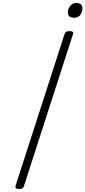

<svg xmlns="http://www.w3.org/2000/svg" viewBox="-20 -1242 568 1276"><path d="M107 14Q92 14 86.5 9Q81 4 83 -6L409 -1016Q413 -1026 420 -1030.5Q427 -1035 443 -1035Q458 -1035 464 -1030.5Q470 -1026 465 -1015L139 -5Q136 4 129 9Q122 14 107 14ZM472 -1124Q453 -1124 442 -1132.5Q431 -1141 431 -1160Q431 -1183 446.5 -1202.5Q462 -1222 489 -1222Q506 -1222 517 -1213.5Q528 -1205 528 -1186Q528 -1162 514 -1143Q500 -1124 472 -1124Z"/></svg>

Font: Playwrite CO ExtraLight
Style: Regular
Weight: 250
Version: Version 1.002